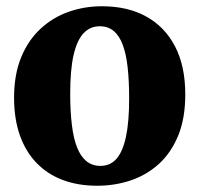

<svg xmlns="http://www.w3.org/2000/svg" viewBox="-20 -583 638 614"><path d="M25 -270.5Q25 -345 47.8 -400Q70.5 -455 109.8 -491.2Q149 -527.5 199.5 -545.2Q250 -563 306 -563Q388.5 -563 448 -530Q507.5 -497 540 -434.2Q572.5 -371.5 572.5 -281Q572.5 -204.5 549.8 -149.2Q527 -94 487.8 -58.5Q448.5 -23 397.8 -6Q347 11 291 11Q229.5 11 180.5 -7.5Q131.5 -26 96.8 -62Q62 -98 43.5 -150.5Q25 -203 25 -270.5ZM301 -52.5Q332.5 -52.5 352.5 -75.2Q372.5 -98 382.8 -145.5Q393 -193 393 -268Q393 -324.5 388.2 -367.5Q383.5 -410.5 372.5 -439.8Q361.5 -469 343.5 -484Q325.5 -499 299 -499Q268 -499 247 -476.5Q226 -454 215.2 -406.5Q204.5 -359 204.5 -283.5Q204.5 -227 209.8 -183.8Q215 -140.5 226.5 -111.5Q238 -82.5 256.5 -67.5Q275 -52.5 301 -52.5Z"/></svg>

Font: Merriweather 36pt Black
Style: Regular
Weight: 900
Version: Version 2.100